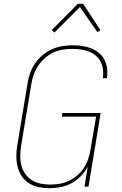

<svg xmlns="http://www.w3.org/2000/svg" viewBox="-20 -981 640 1009"><path d="M238 8Q210 8 182 2Q154 -4 131.5 -18.5Q109 -33 94 -55.5Q79 -78 72.5 -105Q66 -132 66 -160.5Q66 -189 71 -218L125 -544Q129 -571 138.5 -597.5Q148 -624 164.5 -648Q181 -672 203.5 -691Q226 -710 252.5 -722Q279 -734 306.5 -738.5Q334 -743 361 -743Q387 -743 411.5 -739.5Q436 -736 458 -727.5Q480 -719 498.5 -704Q517 -689 528 -668.5Q539 -648 542.5 -623Q546 -598 542 -573L541 -570H520L521 -573Q524 -595 521 -617Q518 -639 508.5 -657.5Q499 -676 482.5 -689.5Q466 -703 446 -710.5Q426 -718 404.5 -721Q383 -724 360 -724Q335 -724 309.5 -720Q284 -716 260.5 -705Q237 -694 216.5 -676Q196 -658 181 -636Q166 -614 157.5 -589.5Q149 -565 145 -541L91 -215Q87 -189 86.5 -163Q86 -137 92 -113Q98 -89 112 -68.5Q126 -48 146 -35Q166 -22 191.5 -16.5Q217 -11 243 -11Q267 -11 292 -15Q317 -19 340.5 -30Q364 -41 384.5 -58Q405 -75 419.5 -97Q434 -119 442.5 -143Q451 -167 455 -191L485 -368H305L308 -387H509L445 0H424L441 -104Q426 -77 404 -54.5Q382 -32 354.5 -17.5Q327 -3 297 2.5Q267 8 238 8ZM266 -810 252 -823 389 -961H417L508 -822L492 -812L400 -944Z"/></svg>

Font: Iosevka Thin Extended Oblique
Style: Regular
Weight: 100
Width: 7
Italic angle: -9°
Monospace: yes
Designer: Belleve Invis
Foundry: Belleve Invis
Version: Version 32.5.0; ttfautohint (v1.8.4)